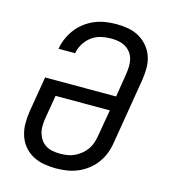

<svg xmlns="http://www.w3.org/2000/svg" viewBox="-111 -832 823 930"><g transform="rotate(15 300.0 -367.5)"><path d="M254 8Q223 8 193 2.5Q163 -3 137.5 -17Q112 -31 93.5 -53.5Q75 -76 66 -104Q57 -132 56.5 -162.5Q56 -193 61 -225L91 -404H447L466 -522Q469 -542 469.5 -561Q470 -580 465.5 -597.5Q461 -615 450 -629.5Q439 -644 423.5 -653Q408 -662 389.5 -665.5Q371 -669 352 -669Q327 -669 302 -663.5Q277 -658 255.5 -642.5Q234 -627 219.5 -603.5Q205 -580 201 -555H118V-556Q122 -582 133.5 -608Q145 -634 162 -656.5Q179 -679 202.5 -696.5Q226 -714 252 -724.5Q278 -735 305 -739Q332 -743 359 -743Q390 -743 419.5 -737.5Q449 -732 474 -717.5Q499 -703 517.5 -680.5Q536 -658 545 -630.5Q554 -603 553.5 -572Q553 -541 548 -510L494 -185Q490 -158 480 -131.5Q470 -105 453 -81.5Q436 -58 412.5 -40Q389 -22 362.5 -11Q336 0 308.5 4Q281 8 254 8ZM255 -66Q273 -66 291 -68.5Q309 -71 326.5 -79Q344 -87 359.5 -99.5Q375 -112 386 -127.5Q397 -143 403 -161Q409 -179 412 -197L435 -331H163L143 -213Q140 -194 139.5 -175Q139 -156 144 -138.5Q149 -121 159 -106.5Q169 -92 184 -82.5Q199 -73 217.5 -69.5Q236 -66 255 -66Z"/></g></svg>

Font: Iosevka Extended
Style: Italic
Weight: 400
Width: 7
Italic angle: -9°
Monospace: yes
Designer: Belleve Invis
Foundry: Belleve Invis
Version: Version 32.5.0; ttfautohint (v1.8.4)